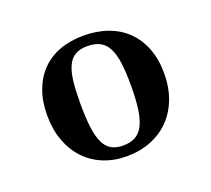

<svg xmlns="http://www.w3.org/2000/svg" viewBox="-79 -484 653 594"><g transform="rotate(-20 248.0 -187.5)"><path d="M441.9 -191.9Q441.9 -145 427.5 -107.4Q413.1 -69.8 387.2 -43.7Q361.3 -17.6 325.4 -3.4Q289.6 10.7 246.6 10.7Q204.1 10.7 169.2 -3.7Q134.3 -18.1 109.4 -44.7Q84.5 -71.3 70.8 -108.6Q57.1 -146 57.1 -191.9Q57.1 -238.3 70.6 -274.4Q84 -310.5 108.6 -335.4Q133.3 -360.4 168.2 -373.3Q203.1 -386.2 246.6 -386.2Q291 -386.2 327.1 -373Q363.3 -359.9 388.7 -334.7Q414.1 -309.6 428 -273.4Q441.9 -237.3 441.9 -191.9ZM332.5 -191.9Q332.5 -234.4 328.6 -264.6Q324.7 -294.9 314.9 -314.2Q305.2 -333.5 288.6 -342.5Q272 -351.6 246.6 -351.6Q222.2 -351.6 206.5 -342.3Q190.9 -333 181.9 -313.7Q172.9 -294.4 169.4 -264.2Q166 -233.9 166 -191.9Q166 -145 170.2 -113Q174.3 -81.1 183.8 -61.3Q193.4 -41.5 208.7 -33Q224.1 -24.4 246.6 -24.4Q270 -24.4 286.4 -33Q302.7 -41.5 313 -61Q323.2 -80.6 327.9 -112.8Q332.5 -145 332.5 -191.9Z"/></g></svg>

Font: Arian Grqi
Style: Italic
Weight: 400
Italic angle: -15°
Designer: Ruben Hakobyan (Tarumian)
Foundry: Ruben Hakobyan (Tarumian)
Version: Version 1.002